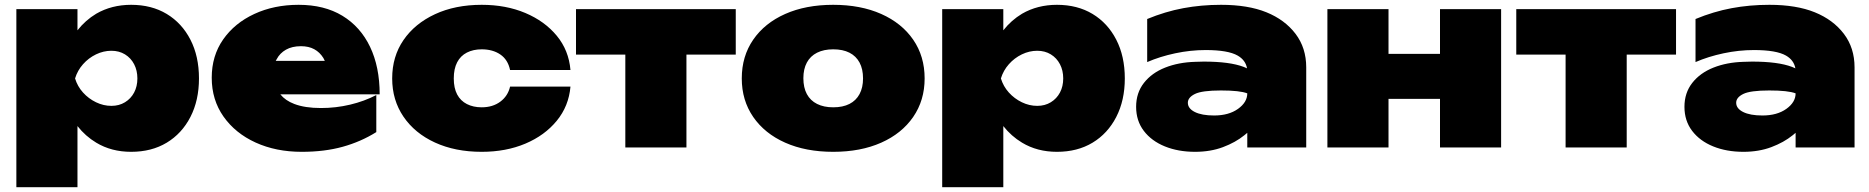

<svg xmlns="http://www.w3.org/2000/svg" viewBox="-20 -613 7768 798"><path d="M48 -575H302V-487Q335 -529 380 -556Q444 -593 525 -593Q610 -593 673 -555Q736 -517 771.5 -448Q807 -379 807 -287Q807 -196 771.5 -127Q736 -58 673 -20Q610 18 525 18Q443 18 380 -20Q335 -47 302 -89V165H48ZM551 -287Q551 -320 537.5 -346Q524 -372 499.5 -387Q475 -402 443 -402Q410 -402 379 -387Q348 -372 325 -346Q302 -320 292 -287Q302 -254 325 -228.5Q348 -203 379 -188Q410 -173 443 -173Q475 -173 499.5 -188Q524 -203 537.5 -228.5Q551 -254 551 -287Z M1234 18Q1127 18 1042.5 -20.5Q958 -59 909 -128.5Q860 -198 860 -290Q860 -381 907.5 -449Q955 -517 1037 -555Q1119 -593 1221 -593Q1328 -593 1403 -547.5Q1478 -502 1518 -418.5Q1558 -335 1558 -221H1145Q1166 -195 1203 -181Q1247 -164 1314 -164Q1376 -164 1435 -178Q1494 -192 1544 -218V-64Q1480 -24 1404.5 -3Q1329 18 1234 18ZM1330 -360Q1327 -366 1324 -372Q1309 -396 1286 -408.5Q1263 -421 1231 -421Q1194 -421 1168.5 -406.5Q1143 -392 1130 -367Q1128 -364 1126 -360Z M2351 -253Q2344 -172 2294 -111Q2244 -50 2163.5 -16Q2083 18 1982 18Q1872 18 1788 -20.5Q1704 -59 1657 -128Q1610 -197 1610 -287Q1610 -378 1657 -446.5Q1704 -515 1788 -554Q1872 -593 1982 -593Q2083 -593 2163.5 -559Q2244 -525 2294 -464.5Q2344 -404 2351 -322H2100Q2091 -365 2059.5 -386.5Q2028 -408 1982 -408Q1947 -408 1920.5 -394.5Q1894 -381 1880 -354Q1866 -327 1866 -287Q1866 -247 1880 -220.5Q1894 -194 1920.5 -180.5Q1947 -167 1982 -167Q2028 -167 2059.5 -190.5Q2091 -214 2100 -253Z M2374 -575H3038V-386H2833V0H2579V-386H2374Z M3443 18Q3329 18 3243.5 -20Q3158 -58 3110.5 -127Q3063 -196 3063 -287Q3063 -379 3110.5 -448Q3158 -517 3243.5 -555Q3329 -593 3443 -593Q3557 -593 3642.5 -555Q3728 -517 3775.5 -448Q3823 -379 3823 -287Q3823 -196 3775.5 -127Q3728 -58 3642.5 -20Q3557 18 3443 18ZM3443 -167Q3483 -167 3510.5 -181Q3538 -195 3552.5 -222Q3567 -249 3567 -287Q3567 -326 3552.5 -353Q3538 -380 3510.5 -394Q3483 -408 3443 -408Q3404 -408 3376 -394Q3348 -380 3333.5 -353Q3319 -326 3319 -288Q3319 -249 3333.5 -222Q3348 -195 3376 -181Q3404 -167 3443 -167Z M3896 -575H4150V-487Q4183 -529 4228 -556Q4292 -593 4373 -593Q4458 -593 4521 -555Q4584 -517 4619.5 -448Q4655 -379 4655 -287Q4655 -196 4619.5 -127Q4584 -58 4521 -20Q4458 18 4373 18Q4291 18 4228 -20Q4183 -47 4150 -89V165H3896ZM4399 -287Q4399 -320 4385.5 -346Q4372 -372 4347.5 -387Q4323 -402 4291 -402Q4258 -402 4227 -387Q4196 -372 4173 -346Q4150 -320 4140 -287Q4150 -254 4173 -228.5Q4196 -203 4227 -188Q4258 -173 4291 -173Q4323 -173 4347.5 -188Q4372 -203 4385.5 -228.5Q4399 -254 4399 -287Z M4947 -356Q4966 -357 4983 -357Q5091 -357 5149 -335Q5156 -332 5163 -329Q5157 -363 5124 -382Q5084 -405 4991 -405Q4928 -405 4864.5 -391.5Q4801 -378 4748 -355V-534Q4823 -565 4898 -579Q4973 -593 5055 -593Q5167 -593 5243.5 -562Q5320 -531 5364.5 -472.5Q5409 -414 5409 -333V0H5164V-61Q5158 -56 5152 -51Q5115 -21 5063 -1.5Q5011 18 4947 18Q4877 18 4821.5 -4.5Q4766 -27 4734 -69Q4702 -111 4702 -169Q4702 -227 4734.5 -268.5Q4767 -310 4822.5 -332Q4878 -354 4947 -356ZM5164 -225Q5133 -237 5054.5 -237Q4976 -237 4946.5 -222.5Q4917 -208 4917 -186Q4917 -162 4946 -147.5Q4975 -133 5026 -133Q5087 -133 5125.5 -160.5Q5164 -188 5164 -225Z M5497 -575H5751V-389H5965V-575H6219V0H5965V-202H5751V0H5497Z M6282 -575H6946V-386H6741V0H6487V-386H6282Z M7226 -356Q7245 -357 7262 -357Q7370 -357 7428 -335Q7435 -332 7442 -329Q7436 -363 7403 -382Q7363 -405 7270 -405Q7207 -405 7143.5 -391.5Q7080 -378 7027 -355V-534Q7102 -565 7177 -579Q7252 -593 7334 -593Q7446 -593 7522.5 -562Q7599 -531 7643.5 -472.5Q7688 -414 7688 -333V0H7443V-61Q7437 -56 7431 -51Q7394 -21 7342 -1.5Q7290 18 7226 18Q7156 18 7100.5 -4.5Q7045 -27 7013 -69Q6981 -111 6981 -169Q6981 -227 7013.5 -268.5Q7046 -310 7101.5 -332Q7157 -354 7226 -356ZM7443 -225Q7412 -237 7333.5 -237Q7255 -237 7225.5 -222.5Q7196 -208 7196 -186Q7196 -162 7225 -147.5Q7254 -133 7305 -133Q7366 -133 7404.5 -160.5Q7443 -188 7443 -225Z"/></svg>

Font: Bounded
Style: Regular
Weight: 900
Designer: Vlad Churkin
Version: Version 1.0